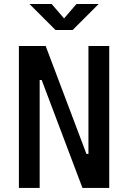

<svg xmlns="http://www.w3.org/2000/svg" viewBox="-20 -918 626 938"><path d="M382.8 0 183.6 -527.3H138.7V-693.4H203.1L402.3 -166H426.8V0ZM72.3 0V-693.4H173.8V0ZM412.1 0V-693.4H513.7V0ZM251 -771.5 124 -898.4H232.4L297.9 -822.3H288.1L353.5 -898.4H461.9L335 -771.5Z"/></svg>

Font: Cascadia Code
Style: Regular
Weight: 400
Monospace: yes
Designer: Aaron Bell
Foundry: Saja Typeworks
Version: Version 2106.017